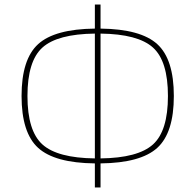

<svg xmlns="http://www.w3.org/2000/svg" viewBox="-20 -778 861 846"><path d="M423 -758V-652Q600 -650 673 -583.5Q746 -517 746 -355Q746 -193 673 -126.5Q600 -60 423 -58V48H398V-58Q221 -60 148 -126.5Q75 -193 75 -355Q75 -517 148 -583.5Q221 -650 398 -652V-758ZM398 -80V-630Q233 -628 167 -568.5Q101 -509 101 -355Q101 -201 167 -141.5Q233 -82 398 -80ZM423 -630V-80Q588 -82 654 -141.5Q720 -201 720 -355Q720 -509 654 -568.5Q588 -628 423 -630Z"/></svg>

Font: Exo 2.0 Thin
Style: Regular
Weight: 250
Designer: Natanael Gama
Version: Version 1.001;PS 001.001;hotconv 1.0.70;makeotf.lib2.5.58329